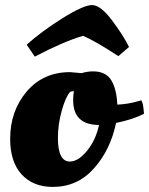

<svg xmlns="http://www.w3.org/2000/svg" viewBox="-20 -724 587 756"><path d="M488 -539 446 -503Q356 -562 307 -583Q229 -560 117 -501L85 -548Q144 -601 226.5 -652.5Q309 -704 342.5 -704Q376 -704 421 -644Q466 -584 488 -539ZM188 12Q110 12 65 -37.5Q20 -87 20 -177Q20 -287 85 -363.5Q150 -440 256 -440L301 -436Q325 -443 346 -443Q396 -443 417.5 -409Q439 -375 442 -312Q484 -314 522 -325L536 -329Q543 -322 546 -287L547 -276Q502 -253 437 -240Q415 -134 350 -61Q285 12 188 12ZM208 -181Q208 -88 255 -88Q288 -88 322.5 -130Q357 -172 370 -232Q268 -232 268 -330Q268 -347 271 -365Q261 -365 256 -362Q239 -344 223.5 -289.5Q208 -235 208 -181Z"/></svg>

Font: Oleo Script
Style: Bold
Weight: 700
Designer: Soytutype
Foundry: Soytutype
Version: Version 1.002